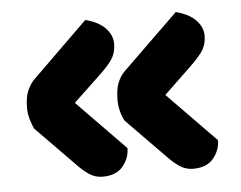

<svg xmlns="http://www.w3.org/2000/svg" viewBox="-39 -481 631 503"><g transform="rotate(-5 277.0 -229.5)"><path d="M283 -92Q283 -66 265.5 -44.5Q248 -23 212 -23Q192 -23 176 -34Q160 -45 144 -62L44 -164Q39 -174 34.5 -189Q30 -204 30 -219Q30 -248 37.5 -265Q45 -282 56 -293L202 -436Q237 -427 254.5 -408.5Q272 -390 272 -368Q272 -348 264 -332.5Q256 -317 230 -292L156 -222ZM521 -92Q521 -66 503.5 -44.5Q486 -23 450 -23Q430 -23 414 -34Q398 -45 382 -62L282 -164Q276 -174 272 -189Q268 -204 268 -219Q268 -248 275 -265Q282 -282 293 -293L440 -436Q475 -427 492.5 -408.5Q510 -390 510 -368Q510 -348 501.5 -332.5Q493 -317 467 -292L394 -222Z"/></g></svg>

Font: Baloo 2
Style: Bold
Weight: 700
Designer: Sarang Kulkarni and Ek Type
Foundry: Ek Type
Version: Version 1.640;hotconv 1.0.111;makeotfexe 2.5.65597; ttfautoh